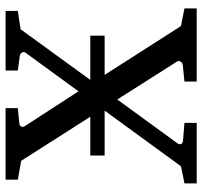

<svg xmlns="http://www.w3.org/2000/svg" viewBox="-38 -672 711 674"><g transform="rotate(-90 317.0 -335.5)"><path d="M390.6 -323.2 562 -55.2 624 -43V0H367.2V-43L424.8 -48.8Q432.6 -49.8 437 -56.2Q441.4 -62.5 437 -69.8L304.2 -278.8L149.9 -66.9Q146 -61.5 147.9 -55.2Q149.9 -48.8 162.1 -47.9L222.2 -43V0H9.8V-43L69.8 -55.2L265.1 -323.2H107.4V-373.5H243.7L88.9 -616.2L22.9 -627.9V-670.9H273.9V-627.9L223.1 -623Q210.9 -622.1 209 -615.5Q207 -608.9 210.9 -603L333 -415L467.8 -600.1Q473.1 -607.4 468.8 -613.8Q464.4 -620.1 457 -621.1L405.8 -627.9V-670.9H615.2V-627.9L550.8 -618.2L373 -373.5H528.3V-323.2Z"/></g></svg>

Font: Charis SIL
Style: Regular
Weight: 400
Foundry: SIL International
Version: Version 4.112